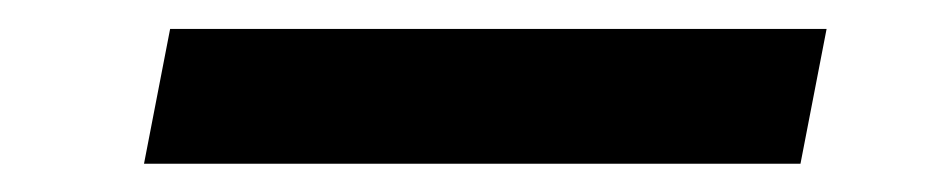

<svg xmlns="http://www.w3.org/2000/svg" viewBox="-20 -398 660 136"><path d="M82 -282H547L565.5 -377.5H100.5Z"/></svg>

Font: Monaspace Krypton Medium
Style: Italic
Weight: 500
Italic angle: -11°
Designer: Riley Cran & the Lettermatic Team
Foundry: Lettermatic
Version: Version 1.101 (Monaspace Krypton)